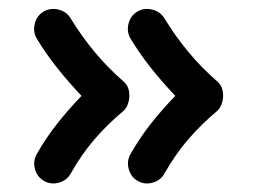

<svg xmlns="http://www.w3.org/2000/svg" viewBox="-20 -527 579 438"><path d="M293 -500.4Q277.6 -491.1 273.1 -472.5Q268.7 -453.9 278 -438.5Q300.2 -402.1 325.9 -370Q351.7 -337.9 379.9 -308.3Q350.8 -278.3 325.1 -246Q299.4 -213.6 277.6 -175.3Q268.7 -159.5 273.7 -141.3Q278.7 -123 294.4 -114.1Q310.2 -105.2 328.4 -110.4Q346.7 -115.6 355.2 -131.3Q379.8 -174.8 409.9 -209.7Q440.1 -244.5 474.6 -273.1Q483.2 -280.4 486.8 -293.2Q490.5 -306 488 -319.5Q485.6 -332.9 475.5 -341.4Q406.5 -401 354.9 -485.4Q345.6 -500.7 327 -505.2Q308.3 -509.6 293 -500.4ZM79.1 -500.4Q63.7 -491.1 59.3 -472.5Q54.8 -453.9 64.1 -438.5Q86.3 -402.1 112.1 -370Q137.8 -337.9 166 -308.3Q137 -278.3 111.3 -246Q85.6 -213.6 63.7 -175.3Q54.8 -159.5 59.8 -141.3Q64.8 -123 80.6 -114.1Q96.3 -105.2 114.6 -110.4Q132.8 -115.6 141.4 -131.3Q165.9 -174.8 196 -209.7Q226.2 -244.5 260.7 -273.1Q269.3 -280.4 272.9 -293.2Q276.6 -306 274.2 -319.5Q271.7 -332.9 261.6 -341.4Q192.6 -401 141 -485.4Q131.7 -500.7 113.1 -505.2Q94.5 -509.6 79.1 -500.4Z"/></svg>

Font: Mikhak VF
Style: Regular
Weight: 100
Designer: Amin Abedi
Version: Version 3.001